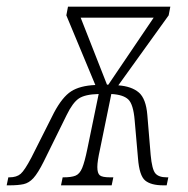

<svg xmlns="http://www.w3.org/2000/svg" viewBox="-62 -556 564 576"><path d="M-42 0 -37 -24H-34Q-12 -24 0 -34.5Q12 -45 32 -83L100 -218Q125 -265 151.5 -282Q178 -299 224 -301L137 -510L142 -536H449L444 -510L293 -300Q333 -297 354.5 -278.5Q376 -260 380 -211L390 -91Q394 -48 404 -36Q414 -24 438 -24H443L438 0H428Q391 0 373.5 -14.5Q356 -29 352 -81L342 -195Q338 -243 323 -257.5Q308 -272 272 -274L238 -108Q234 -90 232 -77Q230 -64 230 -55Q230 -36 237.5 -30Q245 -24 268 -24H278L273 0H121L126 -24H129Q152 -24 164.5 -29Q177 -34 184.5 -52Q192 -70 200 -109L234 -274Q193 -273 174.5 -260.5Q156 -248 138 -211L69 -71Q52 -37 38.5 -22Q25 -7 8.5 -3.5Q-8 0 -33 0ZM259 -302H263L399 -503H180Z"/></svg>

Font: Noto Serif ExtraCondensed ExtraLight
Style: Italic
Weight: 200
Width: 2
Italic angle: -12°
Designer: Monotype Design Team
Foundry: Monotype Imaging Inc.
Version: Version 2.014; ttfautohint (v1.8.4.7-5d5b)